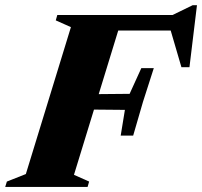

<svg xmlns="http://www.w3.org/2000/svg" viewBox="-58 -734 793 754"><path d="M546 -466.5 503.5 -334 465 -201.5H416L432.5 -302.5L215.5 -304.5L234 -363.5L451 -365.5L497 -466.5ZM686 -470H654.5L605.5 -637.5L632.5 -614H301.5L322 -675H619.5L698.5 -713.5H715.5ZM232.5 -47.5 292 -21 286 0H-37.5L-31 -21L43.5 -50.5L220.5 -627.5L161 -654L167 -675H425Z"/></svg>

Font: Newsreader 24pt ExtraBold
Style: Italic
Weight: 800
Italic angle: -17°
Designer: Hugues Gentile
Foundry: Production Type
Version: Version 1.003